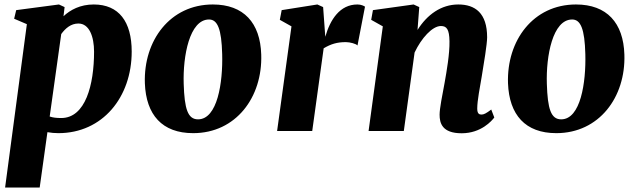

<svg xmlns="http://www.w3.org/2000/svg" viewBox="-20 -588 2855 862"><path d="M192.9 5.4C209 8.3 225.6 9.8 242.2 9.8C440.4 9.8 571.3 -151.4 571.3 -356.4C571.3 -490.7 513.7 -567.9 400.9 -567.9C339.8 -567.9 295.4 -543.5 265.1 -515.1L270 -556.2L244.6 -567.9L52.7 -542.5L43.5 -503.9L100.6 -479.5L2.9 253.9H158.2ZM203.1 -64.9 254.9 -435.1C273.4 -460.4 297.9 -482.4 332 -482.4C380.9 -482.4 402.3 -423.3 402.3 -356C402.3 -207.5 363.8 -58.1 254.9 -58.1C233.4 -58.1 216.8 -60.1 203.1 -64.9Z M630.4 -214.4C635.7 -72.3 708 9.8 847.2 9.8C1039.1 9.8 1159.2 -151.4 1152.8 -343.3C1148.4 -485.4 1074.2 -567.9 935.5 -567.9C743.7 -567.9 624 -406.2 630.4 -214.4ZM869.1 -52.2C823.2 -52.2 808.1 -98.6 804.7 -212.4C800.8 -335.9 830.6 -500.5 918.5 -500.5C956.5 -500.5 974.6 -458 977.5 -345.2C981 -217.8 956.5 -52.2 869.1 -52.2Z M1224.1 0H1381.8L1433.1 -371.1C1465.8 -390.6 1493.7 -398.9 1532.7 -398.9C1551.3 -398.9 1578.6 -391.6 1585 -383.8L1618.7 -558.1C1613.8 -561.5 1601.6 -567.9 1584.5 -567.9C1505.9 -567.9 1462.4 -500 1440.4 -422.9L1430.7 -556.2L1404.8 -567.9L1244.6 -542.5L1236.3 -499L1288.6 -469.7Z M1634.8 0H1793L1841.3 -352.1C1871.6 -416.5 1920.9 -471.2 1959.5 -471.2C1985.4 -471.2 1997.1 -456.5 1998 -402.8C1999 -346.2 1985.4 -268.6 1976.1 -216.3C1965.8 -161.6 1953.6 -100.6 1953.6 -73.2C1953.6 -35.6 1964.8 10.3 2052.7 10.3C2140.6 10.3 2188.5 -46.4 2199.2 -60.5L2185.5 -96.2C2162.1 -78.6 2152.3 -73.7 2141.6 -73.7C2131.8 -73.7 2122.6 -77.1 2122.6 -100.6C2122.6 -136.7 2134.8 -196.8 2143.1 -246.6C2152.3 -301.3 2167 -391.1 2167 -420.4C2167 -529.8 2112.8 -567.9 2037.6 -567.9C1960.4 -567.9 1897.5 -522 1854.5 -453.6L1862.3 -556.2L1836.9 -567.9L1654.3 -542.5L1646.5 -499L1698.7 -469.7Z M2260.7 -214.4C2266.1 -72.3 2338.4 9.8 2477.5 9.8C2669.4 9.8 2789.6 -151.4 2783.2 -343.3C2778.8 -485.4 2704.6 -567.9 2565.9 -567.9C2374 -567.9 2254.4 -406.2 2260.7 -214.4ZM2499.5 -52.2C2453.6 -52.2 2438.5 -98.6 2435.1 -212.4C2431.2 -335.9 2460.9 -500.5 2548.8 -500.5C2586.9 -500.5 2605 -458 2607.9 -345.2C2611.3 -217.8 2586.9 -52.2 2499.5 -52.2Z"/></svg>

Font: Merriweather
Style: Heavy Italic
Weight: 900
Italic angle: -7.5°
Designer: Eben Sorkin
Foundry: Eben Sorkin
Version: Version 1.001